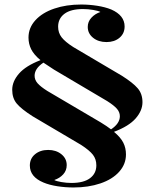

<svg xmlns="http://www.w3.org/2000/svg" viewBox="-20 -734 683 849"><path d="M484 -151Q513 -127 525 -103.5Q537 -80 537 -51Q537 -8 507 25.5Q477 59 424 77Q371 95 305 95Q269 95 233.5 89.5Q198 84 172 73Q112 48 112 -2Q112 -33 135 -52Q158 -71 193 -71Q228 -71 251.5 -52Q275 -33 275 -4Q275 20 259.5 37Q244 54 220 62Q228 67 251 71Q274 75 296 75Q350 75 378 54Q406 33 406 -3Q406 -30 391 -49.5Q376 -69 339 -93L124 -220Q74 -252 54 -276Q34 -300 34 -337Q34 -374 64 -408.5Q94 -443 159 -468Q130 -492 118 -516Q106 -540 106 -568Q106 -611 136.5 -644.5Q167 -678 220 -696Q273 -714 339 -714Q374 -714 409.5 -708.5Q445 -703 472 -692Q531 -666 531 -617Q531 -586 508.5 -567Q486 -548 451 -548Q415 -548 391.5 -567Q368 -586 368 -615Q368 -638 384 -655.5Q400 -673 424 -681Q416 -686 392.5 -690Q369 -694 347 -694Q293 -694 265 -673Q237 -652 237 -616Q237 -589 252.5 -569Q268 -549 304 -526L519 -399Q568 -368 589 -343.5Q610 -319 610 -282Q610 -245 580 -210.5Q550 -176 484 -151ZM510 -220Q510 -238 497 -253Q484 -268 454 -287L219 -426Q200 -438 172 -457Q133 -431 133 -399Q133 -381 146 -366Q159 -351 189 -332L425 -193Q453 -176 471 -162Q510 -188 510 -220Z"/></svg>

Font: Playfair Display SC
Style: Bold
Weight: 700
Designer: Claus Eggers Sørensen
Foundry: Claus Eggers Sørensen
Version: Version 1.200; ttfautohint (v1.6)